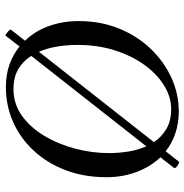

<svg xmlns="http://www.w3.org/2000/svg" viewBox="-6 -686 704 733"><g transform="rotate(90 346.5 -319.0)"><path d="M115 13Q109 11 99.5 2.5Q90 -6 94 -10L135 -62Q98 -100 79 -153Q60 -206 60 -267Q60 -351 88.5 -421Q117 -491 166 -542Q215 -593 276.5 -621Q338 -649 405 -649Q450 -649 488.5 -636Q527 -623 557 -599L598 -651Q604 -650 614 -642.5Q624 -635 620 -630L580 -579Q616 -541 636 -488Q656 -435 656 -373Q656 -287 629 -216.5Q602 -146 554.5 -95Q507 -44 445 -16.5Q383 11 312 11Q265 11 226.5 -2.5Q188 -16 157 -41ZM538 -525 193 -86Q212 -55 243 -36.5Q274 -18 320 -18Q376 -18 421 -50Q466 -82 498 -135.5Q530 -189 547 -253.5Q564 -318 564 -384Q564 -416 558.5 -453.5Q553 -491 538 -525ZM396 -620Q350 -620 306 -593Q262 -566 227 -517.5Q192 -469 171.5 -404Q151 -339 151 -262Q151 -225 157 -186.5Q163 -148 177 -115L522 -554Q503 -583 472 -601.5Q441 -620 396 -620Z"/></g></svg>

Font: Amiri
Style: Italic
Weight: 400
Italic angle: 10°
Designer: Khaled Hosny
Version: Version 0.113